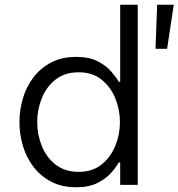

<svg xmlns="http://www.w3.org/2000/svg" viewBox="-20 -780 753 810"><path d="M301 10Q241 10 196 -13.5Q151 -37 121 -76.5Q91 -116 76.5 -165Q62 -214 62 -265Q62 -316 76.5 -365Q91 -414 121 -453.5Q151 -493 196 -516.5Q241 -540 301 -540Q356 -540 392 -521.5Q428 -503 449.5 -478Q471 -453 481 -435H487V-760H561V0H487V-95H481Q471 -76 449.5 -51.5Q428 -27 392 -8.5Q356 10 301 10ZM636 -574 643 -760H713L685 -574ZM312 -55Q370 -55 408.5 -86Q447 -117 466.5 -165Q486 -213 486 -265Q486 -317 466.5 -365Q447 -413 408.5 -444Q370 -475 312 -475Q253 -475 214 -444Q175 -413 156 -365Q137 -317 137 -265Q137 -213 156 -165Q175 -117 214 -86Q253 -55 312 -55Z"/></svg>

Font: Be Vietnam Pro Light
Style: Regular
Weight: 300
Designer: Lam Bao, Tony Le, Vietanh Nguyen
Foundry: Yellow Type Foundry
Version: Version 1.002; ttfautohint (v1.8.3)